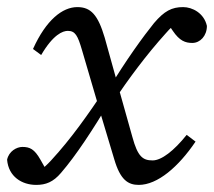

<svg xmlns="http://www.w3.org/2000/svg" viewBox="-43 -508 603 541"><path d="M348 13C401 13 460 -38 508 -109L483 -128C447 -83 412 -56 387 -56C359 -56 345 -67 330 -122L289 -268V-269L252 -402C233 -466 213 -488 175 -488C133 -488 87 -452 50 -370L73 -353C107 -411 134 -421 148 -421C169 -421 176 -408 188 -367L237 -200V-199L279 -59C296 -1 318 13 348 13ZM-23 -58C-19 -10 19 13 59 13C86 13 107 5 129 -21C172 -71 217 -140 270 -228L256 -261C204 -184 159 -119 101 -56C90 -44 80 -35 67 -25V-11L97 -12L71 -58C54 -88 41 -94 20 -94C4 -94 -18 -82 -23 -58ZM275 -220C321 -288 369 -353 424 -414C436 -428 449 -440 462 -450V-456H420L444 -421C463 -393 479 -387 499 -387C521 -387 540 -407 540 -435C532 -471 499 -488 473 -488C441 -488 420 -477 391 -443C362 -407 312 -339 260 -252L275 -220Z"/></svg>

Font: Source Serif 4 Variable
Style: Italic
Weight: 400
Italic angle: -12°
Designer: Frank Grießhammer
Foundry: Adobe Systems Incorporated
Version: Version 4.004;hotconv 1.0.116;makeotfexe 2.5.65601